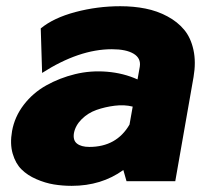

<svg xmlns="http://www.w3.org/2000/svg" viewBox="-20 -586 695 621"><path d="M369.1 -565.9Q412.6 -565.9 450.4 -558.3Q488.3 -550.8 521.2 -533.2Q554.2 -515.6 575.7 -489.7Q597.2 -463.9 605.7 -424.6Q614.3 -385.3 606 -336.9L546.9 0H389.2L378.9 -36.1Q308.1 15.1 211.9 15.1Q182.1 15.1 154.1 10.5Q126 5.9 97.4 -6.6Q68.8 -19 49.6 -38.1Q30.3 -57.1 21 -89.1Q11.7 -121.1 19 -162.1Q27.3 -208.5 56.9 -247.1Q86.4 -285.6 129.6 -309.8Q172.9 -334 222.9 -346.2Q272.9 -358.4 326.2 -354Q379.4 -349.6 424.8 -329.1L432.1 -370.1Q436.5 -397.5 412.4 -412.1Q388.2 -426.8 341.8 -426.8Q235.8 -426.8 116.2 -350.1L111.8 -494.1Q153.3 -528.3 224.1 -547.1Q294.9 -565.9 369.1 -565.9ZM219.2 -155.8Q215.3 -132.3 229 -121.6Q242.7 -110.8 269 -110.8Q356.9 -110.8 398.9 -183.1L409.2 -241.2Q382.3 -248 351.1 -244.1Q319.8 -240.2 292.2 -230.5Q264.6 -220.7 244.4 -200.7Q224.1 -180.7 219.2 -155.8Z"/></svg>

Font: Stilu Bold
Style: Italic
Weight: 700
Italic angle: -10°
Designer: Genilson Lima Santos
Foundry: Genilson Lima Santos
Version: Version 1.200;PS 001.200;hotconv 1.0.88;makeotf.lib2.5.64775